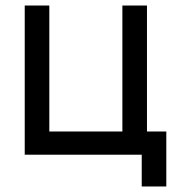

<svg xmlns="http://www.w3.org/2000/svg" viewBox="-20 -560 632 695"><path d="M493 115V0H69.5V-540H158.5V-84H423V-540H512V-84H582V115Z"/></svg>

Font: Vela Sans Med
Style: Regular
Weight: 500
Designer: Principal design: Mikhail Sharanda - project Manrope.
Design modification: Ravid Balaliev
Foundry: Mikhail Sharanda
Version: Version 1.001